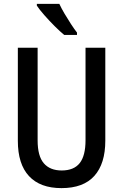

<svg xmlns="http://www.w3.org/2000/svg" viewBox="-20 -960 635 990"><path d="M523 -235Q523 -116 466.5 -53Q410 10 297 10Q187 10 129.5 -52Q72 -114 72 -234V-714H174V-236Q174 -155 206 -118Q238 -81 298 -81Q361 -81 391 -119Q421 -157 421 -237V-714H523ZM286 -940Q296 -918 312.5 -890Q329 -862 346 -836Q363 -810 377 -792V-780H311Q290 -797 262 -825Q234 -853 208.5 -882Q183 -911 170 -931V-940Z"/></svg>

Font: Noto Sans Condensed Medium
Style: Regular
Weight: 500
Width: 3
Designer: Monotype Design Team
Foundry: Monotype Imaging Inc.
Version: Version 2.013; ttfautohint (v1.8.4.7-5d5b)